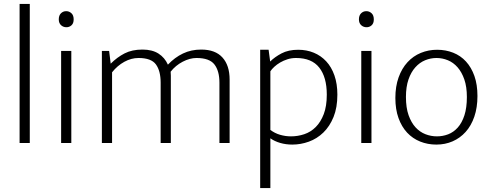

<svg xmlns="http://www.w3.org/2000/svg" viewBox="-20 -730 2499 980"><path d="M80 0V-710H132V0Z M292 0V-470H344V0ZM319 -591Q303 -591 291.5 -601.5Q280 -612 280 -631Q280 -651 291 -662Q302 -673 318 -673Q333 -673 344.5 -662.5Q356 -652 356 -631Q356 -611 345 -601Q334 -591 319 -591Z M552 0H500V-470H537L545 -405Q578 -438 616 -457.5Q654 -477 707 -477Q757 -477 789 -456.5Q821 -436 837 -400Q872 -437 914 -457Q956 -477 1007 -477Q1079 -477 1115.5 -436.5Q1152 -396 1152 -324V0H1100V-308Q1100 -368 1074.5 -401Q1049 -434 983 -434Q949 -434 912.5 -415Q876 -396 851 -364Q852 -355 852 -344Q852 -333 852 -324V0H800V-308Q800 -368 776 -401Q752 -434 687 -434Q650 -434 614.5 -414.5Q579 -395 552 -361Z M1472 8Q1439 8 1410 -0.5Q1381 -9 1360 -24V230H1308V-476H1351L1359 -416Q1382 -439 1417 -457.5Q1452 -476 1502 -476Q1545 -476 1581.5 -461Q1618 -446 1645 -417Q1672 -388 1687 -345Q1702 -302 1702 -247Q1702 -181 1682.5 -133Q1663 -85 1630.5 -53.5Q1598 -22 1556.5 -7Q1515 8 1472 8ZM1491 -434Q1468 -434 1447.5 -427.5Q1427 -421 1410 -411Q1393 -401 1380 -389Q1367 -377 1360 -366V-67Q1382 -50 1409.5 -42Q1437 -34 1465 -34Q1500 -34 1533 -45Q1566 -56 1591.5 -81.5Q1617 -107 1632.5 -147.5Q1648 -188 1648 -247Q1648 -336 1609.5 -385Q1571 -434 1491 -434Z M1824 0V-470H1876V0ZM1851 -591Q1835 -591 1823.5 -601.5Q1812 -612 1812 -631Q1812 -651 1823 -662Q1834 -673 1850 -673Q1865 -673 1876.5 -662.5Q1888 -652 1888 -631Q1888 -611 1877 -601Q1866 -591 1851 -591Z M2417 -240Q2417 -181 2401 -134.5Q2385 -88 2356.5 -56.5Q2328 -25 2290 -8.5Q2252 8 2207 8Q2163 8 2124.5 -7.5Q2086 -23 2058 -53Q2030 -83 2014 -127.5Q1998 -172 1998 -230Q1998 -289 2014.5 -335Q2031 -381 2060 -412.5Q2089 -444 2128 -460Q2167 -476 2211 -476Q2255 -476 2293 -461Q2331 -446 2358.5 -416Q2386 -386 2401.5 -342Q2417 -298 2417 -240ZM2363 -235Q2363 -287 2350 -324.5Q2337 -362 2315.5 -386.5Q2294 -411 2266 -422.5Q2238 -434 2208 -434Q2178 -434 2150 -422.5Q2122 -411 2100 -386.5Q2078 -362 2065 -324.5Q2052 -287 2052 -235Q2052 -180 2065.5 -142Q2079 -104 2101 -80Q2123 -56 2151.5 -45Q2180 -34 2210 -34Q2240 -34 2267.5 -44.5Q2295 -55 2316.5 -79Q2338 -103 2350.5 -141.5Q2363 -180 2363 -235Z"/></svg>

Font: Mukta Malar ExtraLight
Style: Regular
Weight: 275
Designer: Aadarsh Rajan, Girish Dalvi, Yashodeep Gholap
Foundry: Ek Type
Version: Version 2.538;PS 1.000;hotconv 16.6.51;makeotf.lib2.5.65220;